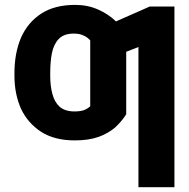

<svg xmlns="http://www.w3.org/2000/svg" viewBox="-20 -573 783 797"><path d="M289.1 -110.4Q310.5 -110.4 327.1 -115.2Q342.8 -121.1 354.5 -131.8Q354.5 -190.4 354.5 -307.6Q391.6 -307.6 503.9 -307.6Q503.9 -255.9 503.9 -98.6Q485.4 -69.3 458 -43.9Q429.7 -19.5 389.6 -4.9Q348.6 9.8 290 9.8Q207 9.8 151.4 -25.4Q95.7 -61.5 67.4 -121.1Q40 -182.6 40 -257.8Q40 -261.7 40 -270.5Q40 -352.5 67.4 -417Q95.7 -480.5 151.4 -516.6Q207 -552.7 292 -552.7Q344.7 -552.7 387.7 -533.2Q429.7 -514.6 459 -486.3Q488.3 -459 503.9 -432.6Q503.9 -379.9 503.9 -276.4Q465.8 -278.3 354.5 -286.1Q354.5 -315.4 354.5 -405.3Q342.8 -418.9 326.2 -425.8Q310.5 -433.6 286.1 -433.6Q245.1 -433.6 223.6 -411.1Q203.1 -389.6 195.3 -351.6Q188.5 -315.4 188.5 -270.5Q188.5 -266.6 188.5 -257.8Q188.5 -216.8 197.3 -183.6Q206.1 -149.4 227.5 -129.9Q250 -110.4 289.1 -110.4ZM704.1 -545.9Q704.1 -358.4 704.1 204.1Q667 204.1 554.7 204.1Q554.7 58.6 554.7 -377.9Q525.4 -366.2 437.5 -332Q437.5 -367.2 437.5 -473.6Q478.5 -492.2 601.6 -545.9Q627 -545.9 704.1 -545.9Z"/></svg>

Font: DeepSea
Style: Bold
Weight: 700
Designer: Stem
Version: Version 3.019;git-0a5106e0b